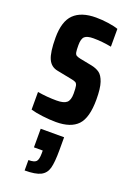

<svg xmlns="http://www.w3.org/2000/svg" viewBox="-151 -574 619 902"><g transform="rotate(20 158.5 -123.0)"><path d="M29 -8V-96Q77 -88 124 -88Q160 -88 174.5 -100.5Q189 -113 189 -146Q189 -173 186.5 -184.5Q184 -196 177 -200Q170 -204 153 -207L82 -221Q48 -227 33.5 -259Q19 -291 19 -364Q19 -446 56 -482Q93 -518 166 -518Q196 -518 227.5 -513.5Q259 -509 278 -502V-413Q231 -422 188 -422Q157 -422 144.5 -411Q132 -400 132 -368Q132 -343 134 -332.5Q136 -322 142 -318Q148 -314 162 -311L223 -299Q247 -294 263 -282.5Q279 -271 289 -241.5Q299 -212 299 -156Q299 -65 264.5 -28.5Q230 8 156 8Q125 8 88.5 3.5Q52 -1 29 -8ZM144 169V155H100V62H217V126Q217 187 209 216.5Q201 246 175.5 259Q150 272 96 272V220Q126 220 135 209.5Q144 199 144 169Z"/></g></svg>

Font: Saira ExtraCondensed
Style: Bold
Weight: 700
Width: 2
Designer: Hector Gatti with collaboration of the Omnibus-Type team
Foundry: Omnibus-Type
Version: Version 0.072; ttfautohint (v1.8)